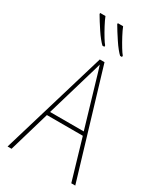

<svg xmlns="http://www.w3.org/2000/svg" viewBox="-232 -1041 964 1130"><g transform="rotate(30 250.0 -476.5)"><path d="M20 0 234 -715H266L480 0H453L372 -276H128L47 0ZM224 -603 135 -301H364L275 -603Q269 -624 263 -644Q257 -664 249 -689Q243 -667 237 -646.5Q231 -626 224 -603ZM327 -793Q317 -802 302 -820.5Q287 -839 271.5 -862.5Q256 -886 242 -908Q228 -930 219 -946V-953H255Q264 -930 281 -898Q298 -866 314.5 -839Q331 -812 340 -802V-793ZM207 -793Q197 -802 182 -820.5Q167 -839 151.5 -862.5Q136 -886 122 -908Q108 -930 99 -946V-953H135Q144 -930 161 -898Q178 -866 194.5 -839Q211 -812 220 -802V-793Z"/></g></svg>

Font: Noto Sans Mono ExtraCondensed Thin
Style: Regular
Weight: 100
Width: 2
Designer: Monotype Design Team
Foundry: Monotype Imaging Inc.
Version: Version 2.014; ttfautohint (v1.8.4.7-5d5b)